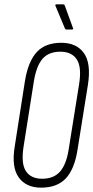

<svg xmlns="http://www.w3.org/2000/svg" viewBox="-20 -858 430 884"><path d="M169 6Q100 6 66 -41.5Q32 -89 48 -185L95 -486Q110 -576 149.5 -618.5Q189 -661 262 -661Q332 -661 366 -614Q400 -567 385 -469L337 -169Q323 -79 283 -36.5Q243 6 169 6ZM174 -35Q227 -35 256 -67.5Q285 -100 296 -169L344 -469Q357 -549 333.5 -584.5Q310 -620 258 -620Q205 -620 176.5 -588Q148 -556 136 -484L89 -186Q76 -106 99 -70.5Q122 -35 174 -35ZM286 -722Q283 -722 281 -724Q279 -726 278 -729L235 -832Q234 -835 235.5 -836.5Q237 -838 239 -838H270Q273 -838 275 -837Q277 -836 278 -833L316 -729Q318 -726 316.5 -724Q315 -722 311 -722Z"/></svg>

Font: Sofia Sans Extra Condensed Light
Style: Italic
Weight: 300
Italic angle: -9°
Version: Version 4.100